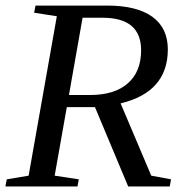

<svg xmlns="http://www.w3.org/2000/svg" viewBox="-25 -675 656 695"><path d="M216.8 -287.1 172.9 -39.1 260.3 -25.9 255.4 0H-5.4L-0.5 -25.9L78.6 -39.1L180.7 -616.2L98.6 -628.9L103.5 -654.8H363.3Q470.2 -654.8 526.4 -614.3Q582.5 -573.7 582.5 -496.1Q582.5 -341.8 411.6 -300.8L522.5 -39.1L594.2 -25.9L589.4 0H439L318.8 -287.1ZM300.8 -331.1Q389.6 -331.1 437.7 -373.3Q485.8 -415.5 485.8 -493.2Q485.8 -610.8 346.2 -610.8H273.9L224.6 -331.1Z"/></svg>

Font: Tinos
Style: Italic
Weight: 400
Italic angle: -16.333°
Designer: Steve Matteson
Foundry: Monotype Imaging Inc.
Version: Version 1.32